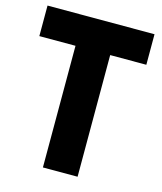

<svg xmlns="http://www.w3.org/2000/svg" viewBox="-112 -832 769 914"><g transform="rotate(15 272.0 -375.0)"><path d="M186.4 -599.5V0H357.3V-599.5H535.5V-750H8.2V-599.5Z"/></g></svg>

Font: Spartan MB ExtBd
Style: Regular
Weight: 800
Designer: Matt Bailey, Mirko Velimirovic
Foundry: Matt Bailey
Version: Version 1.005